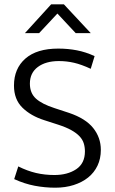

<svg xmlns="http://www.w3.org/2000/svg" viewBox="-20 -864 534 893"><path d="M251 -638Q296 -638 337.5 -630Q379 -622 420 -603L402 -544Q359 -564 324.5 -572Q290 -580 254 -580Q193 -580 156 -552.5Q119 -525 119 -475Q119 -431 147 -405.5Q175 -380 234 -361L301 -339Q378 -313 413.5 -268.5Q449 -224 449 -167Q449 -126 433.5 -93.5Q418 -61 390 -38.5Q362 -16 323 -3.5Q284 9 237 9Q189 9 141.5 0Q94 -9 46 -31L65 -90Q107 -69 147.5 -59.5Q188 -50 233 -50Q294 -50 334.5 -77Q375 -104 375 -160Q375 -180 369.5 -197.5Q364 -215 350 -230Q336 -245 312 -258.5Q288 -272 251 -284L186 -305Q123 -325 84 -363.5Q45 -402 45 -466Q45 -545 98 -591.5Q151 -638 251 -638ZM218 -844H277L402 -710H332L247 -801L162 -710H96Z"/></svg>

Font: Mukta Malar Light
Style: Regular
Weight: 300
Designer: Aadarsh Rajan, Girish Dalvi, Yashodeep Gholap
Foundry: Ek Type
Version: Version 2.538;PS 1.000;hotconv 16.6.51;makeotf.lib2.5.65220;